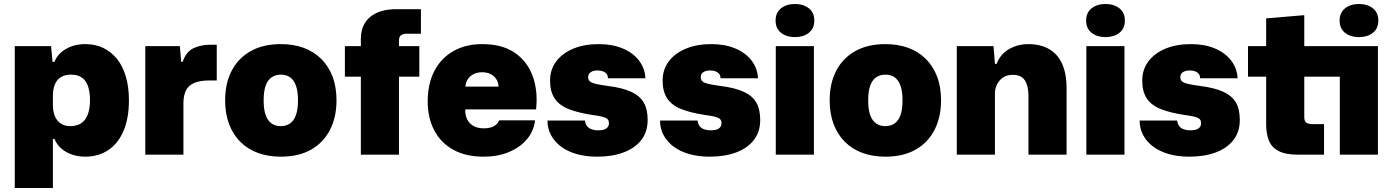

<svg xmlns="http://www.w3.org/2000/svg" viewBox="-20 -775 6978 962"><path d="M54 167V-544H236L243 -465H253Q268 -505 310 -529.5Q352 -554 407 -554Q457 -554 497 -535Q537 -516 566 -480Q595 -444 610.5 -391.5Q626 -339 626 -272Q626 -183 599 -119.5Q572 -56 522.5 -23Q473 10 407 10Q371 10 339.5 -1Q308 -12 285.5 -32.5Q263 -53 253 -79H245V167ZM331 -143Q367 -143 389 -159Q411 -175 421 -204.5Q431 -234 431 -272Q431 -311 422 -340Q413 -369 392 -385Q371 -401 336 -401Q305 -401 284.5 -388Q264 -375 254.5 -351Q245 -327 245 -295V-249Q245 -215 255.5 -191.5Q266 -168 285.5 -155.5Q305 -143 331 -143Z M708 0V-544H881L888 -465H895Q913 -517 950.5 -534Q988 -551 1036 -551Q1045 -551 1052 -551Q1059 -551 1066 -551V-372Q1061 -372 1052 -372Q1043 -372 1032 -372Q980 -372 951 -358.5Q922 -345 910.5 -319.5Q899 -294 899 -257V0Z M1387 10Q1324 10 1273 -8.5Q1222 -27 1185 -63.5Q1148 -100 1128 -152.5Q1108 -205 1108 -272Q1108 -357 1140.5 -420Q1173 -483 1235.5 -518.5Q1298 -554 1387 -554Q1450 -554 1501 -535.5Q1552 -517 1589 -480.5Q1626 -444 1646 -392Q1666 -340 1666 -272Q1666 -188 1633.5 -124.5Q1601 -61 1539 -25.5Q1477 10 1387 10ZM1387 -143Q1413 -143 1432.5 -156Q1452 -169 1462.5 -197.5Q1473 -226 1473 -272Q1473 -307 1467 -331.5Q1461 -356 1449.5 -371.5Q1438 -387 1422.5 -394Q1407 -401 1387 -401Q1361 -401 1341.5 -388Q1322 -375 1311.5 -347Q1301 -319 1301 -272Q1301 -237 1307 -212.5Q1313 -188 1324.5 -172.5Q1336 -157 1352 -150Q1368 -143 1387 -143Z M1788 0V-391H1708V-544H1788V-580Q1788 -651 1834.5 -690Q1881 -729 1966 -729H2089V-606H2018Q2001 -606 1990 -599Q1979 -592 1979 -571V-544H2081V-391H1979V0Z M2403 10Q2314 10 2251.5 -24.5Q2189 -59 2156 -121.5Q2123 -184 2123 -267Q2123 -356 2157 -420.5Q2191 -485 2252.5 -519.5Q2314 -554 2396 -554Q2495 -554 2558 -511.5Q2621 -469 2648.5 -395Q2676 -321 2666 -227H2311Q2310 -197 2321.5 -175.5Q2333 -154 2354 -143Q2375 -132 2403 -132Q2436 -132 2455 -143Q2474 -154 2481 -172H2661Q2654 -117 2619.5 -76.5Q2585 -36 2529.5 -13Q2474 10 2403 10ZM2311 -325 2295 -341H2495L2478 -326Q2480 -354 2470 -373Q2460 -392 2441 -402.5Q2422 -413 2396 -413Q2369 -413 2349.5 -402Q2330 -391 2320 -371Q2310 -351 2311 -325Z M2972 10Q2915 10 2869.5 -3Q2824 -16 2791.5 -40Q2759 -64 2741 -97.5Q2723 -131 2723 -171H2911Q2913 -154 2921.5 -143Q2930 -132 2944.5 -127Q2959 -122 2977 -122Q3005 -122 3018 -131.5Q3031 -141 3031 -157Q3031 -172 3023 -179Q3015 -186 2997 -190.5Q2979 -195 2948 -199Q2875 -210 2828 -229Q2781 -248 2758.5 -282.5Q2736 -317 2736 -371Q2736 -426 2766.5 -467Q2797 -508 2852 -531Q2907 -554 2980 -554Q3048 -554 3099.5 -532.5Q3151 -511 3181 -472.5Q3211 -434 3214 -383H3026Q3026 -396 3019.5 -404.5Q3013 -413 3001.5 -417.5Q2990 -422 2974 -422Q2953 -422 2940 -413.5Q2927 -405 2927 -388Q2927 -374 2936.5 -366.5Q2946 -359 2968.5 -354Q2991 -349 3028 -344Q3099 -335 3142.5 -315Q3186 -295 3205.5 -261Q3225 -227 3225 -174Q3225 -115 3193.5 -74Q3162 -33 3105 -11.5Q3048 10 2972 10Z M3536 10Q3479 10 3433.5 -3Q3388 -16 3355.5 -40Q3323 -64 3305 -97.5Q3287 -131 3287 -171H3475Q3477 -154 3485.5 -143Q3494 -132 3508.5 -127Q3523 -122 3541 -122Q3569 -122 3582 -131.5Q3595 -141 3595 -157Q3595 -172 3587 -179Q3579 -186 3561 -190.5Q3543 -195 3512 -199Q3439 -210 3392 -229Q3345 -248 3322.5 -282.5Q3300 -317 3300 -371Q3300 -426 3330.5 -467Q3361 -508 3416 -531Q3471 -554 3544 -554Q3612 -554 3663.5 -532.5Q3715 -511 3745 -472.5Q3775 -434 3778 -383H3590Q3590 -396 3583.5 -404.5Q3577 -413 3565.5 -417.5Q3554 -422 3538 -422Q3517 -422 3504 -413.5Q3491 -405 3491 -388Q3491 -374 3500.5 -366.5Q3510 -359 3532.5 -354Q3555 -349 3592 -344Q3663 -335 3706.5 -315Q3750 -295 3769.5 -261Q3789 -227 3789 -174Q3789 -115 3757.5 -74Q3726 -33 3669 -11.5Q3612 10 3536 10Z M3867 0V-544H4058V0ZM3963 -589Q3921 -589 3893.5 -610.5Q3866 -632 3866 -672Q3866 -712 3893.5 -733.5Q3921 -755 3963 -755Q4005 -755 4032.5 -733.5Q4060 -712 4060 -672Q4060 -632 4032.5 -610.5Q4005 -589 3963 -589Z M4416 10Q4353 10 4302 -8.5Q4251 -27 4214 -63.5Q4177 -100 4157 -152.5Q4137 -205 4137 -272Q4137 -357 4169.5 -420Q4202 -483 4264.5 -518.5Q4327 -554 4416 -554Q4479 -554 4530 -535.5Q4581 -517 4618 -480.5Q4655 -444 4675 -392Q4695 -340 4695 -272Q4695 -188 4662.5 -124.5Q4630 -61 4568 -25.5Q4506 10 4416 10ZM4416 -143Q4442 -143 4461.5 -156Q4481 -169 4491.5 -197.5Q4502 -226 4502 -272Q4502 -307 4496 -331.5Q4490 -356 4478.5 -371.5Q4467 -387 4451.5 -394Q4436 -401 4416 -401Q4390 -401 4370.5 -388Q4351 -375 4340.5 -347Q4330 -319 4330 -272Q4330 -237 4336 -212.5Q4342 -188 4353.5 -172.5Q4365 -157 4381 -150Q4397 -143 4416 -143Z M4774 0V-544H4958L4965 -455H4973Q4993 -505 5036.5 -529.5Q5080 -554 5134 -554Q5174 -554 5208.5 -542Q5243 -530 5269 -504Q5295 -478 5309.5 -435.5Q5324 -393 5324 -333V0H5133V-291Q5133 -327 5125 -351.5Q5117 -376 5100 -388Q5083 -400 5054 -400Q5024 -400 5004.5 -386Q4985 -372 4975 -351Q4965 -330 4965 -308V0Z M5423 0V-544H5614V0ZM5519 -589Q5477 -589 5449.5 -610.5Q5422 -632 5422 -672Q5422 -712 5449.5 -733.5Q5477 -755 5519 -755Q5561 -755 5588.5 -733.5Q5616 -712 5616 -672Q5616 -632 5588.5 -610.5Q5561 -589 5519 -589Z M5939 10Q5882 10 5836.5 -3Q5791 -16 5758.5 -40Q5726 -64 5708 -97.5Q5690 -131 5690 -171H5878Q5880 -154 5888.5 -143Q5897 -132 5911.5 -127Q5926 -122 5944 -122Q5972 -122 5985 -131.5Q5998 -141 5998 -157Q5998 -172 5990 -179Q5982 -186 5964 -190.5Q5946 -195 5915 -199Q5842 -210 5795 -229Q5748 -248 5725.5 -282.5Q5703 -317 5703 -371Q5703 -426 5733.5 -467Q5764 -508 5819 -531Q5874 -554 5947 -554Q6015 -554 6066.5 -532.5Q6118 -511 6148 -472.5Q6178 -434 6181 -383H5993Q5993 -396 5986.5 -404.5Q5980 -413 5968.5 -417.5Q5957 -422 5941 -422Q5920 -422 5907 -413.5Q5894 -405 5894 -388Q5894 -374 5903.5 -366.5Q5913 -359 5935.5 -354Q5958 -349 5995 -344Q6066 -335 6109.5 -315Q6153 -295 6172.5 -261Q6192 -227 6192 -174Q6192 -115 6160.5 -74Q6129 -33 6072 -11.5Q6015 10 5939 10Z M6485 0Q6420 0 6385 -19Q6350 -38 6337 -72.5Q6324 -107 6324 -152V-391H6233V-544H6324V-683L6515 -699V-544H6884V0H6693V-391H6515V-188Q6515 -167 6526 -160Q6537 -153 6554 -153H6614V0ZM6789 -589Q6747 -589 6719.5 -610.5Q6692 -632 6692 -672Q6692 -712 6719.5 -733.5Q6747 -755 6789 -755Q6831 -755 6858.5 -733.5Q6886 -712 6886 -672Q6886 -632 6858.5 -610.5Q6831 -589 6789 -589Z"/></svg>

Font: Mona Sans ExtraLight Black
Style: Regular
Weight: 900
Version: Version 2.000